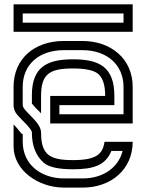

<svg xmlns="http://www.w3.org/2000/svg" viewBox="-20 -853 665 873"><path d="M41.7 -458.3V-375C41.7 -359.4 46.9 -344.8 58.3 -331.2C82.8 -302.8 125 -267.5 125 -250C125 -190.6 142.7 -145.8 178.1 -113.5C200 -93.8 244.8 -83.3 311.5 -83.3C405.5 -83.3 459.8 -101.4 486.5 -166.7H537.5C518.9 -92.3 450 -41.7 356.2 -41.7H270.8C172.2 -41.7 83.3 -100 83.3 -209.4V-242.7C83.3 -243.8 83.3 -243.8 82.3 -243.8C74.6 -243.8 71.3 -257.8 41.7 -287.5V-187.5C41.7 -77.8 155 0 270.8 0H356.2C485.7 0 583.3 -83.3 583.3 -208.3H455.2C447.2 -152.5 418.8 -125 311.5 -125C206.9 -125 166.7 -148.6 166.7 -250C166.7 -300.2 83.3 -347 83.3 -375V-458.3C83.3 -561.5 159.5 -625 270.8 -625H354.2C465.8 -625 541.7 -559.1 541.7 -457.3V-333.3H250V-375H500V-416.7C500 -550 429.8 -583.3 311.5 -583.3C197.6 -583.3 125 -550.8 125 -420.8V-382.3C147.4 -353.5 158.1 -349 166.7 -337.5V-416.7C166.7 -516.7 205.1 -541.7 311.5 -541.7C364.6 -541.7 402.1 -534.4 422.9 -519.8C446.9 -502.1 458.3 -467.7 458.3 -416.7H208.3V-291.7H583.3V-458.3C583.3 -584.3 486.1 -666.7 354.2 -666.7H270.8C133.8 -666.7 41.7 -583.6 41.7 -458.3ZM541.7 -791.7V-750H83.3V-791.7ZM583.3 -833.3H41.7V-708.3H583.3Z"/></svg>

Font: Sportrop
Style: Regular
Weight: 500
Version: Version 0.9